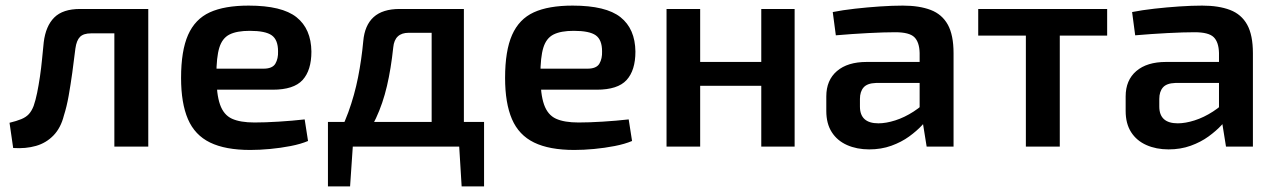

<svg xmlns="http://www.w3.org/2000/svg" viewBox="-20 -523 4556 685"><path d="M496 -491V-404H305Q278 -404 265.5 -391.5Q253 -379 249 -350Q244 -308 238 -264.5Q232 -221 225 -181.5Q218 -142 208 -111Q197 -67 171 -40Q145 -13 108.5 -2.5Q72 8 27 5L14 -85Q39 -91 56 -98Q73 -105 83 -116Q93 -127 100 -145Q107 -165 112.5 -192Q118 -219 122.5 -249.5Q127 -280 130 -311.5Q133 -343 136 -372Q143 -430 173.5 -460.5Q204 -491 266 -491ZM509 -491V0H388V-491Z M867 -503Q986 -503 1038 -461.5Q1090 -420 1091 -339Q1091 -272 1059.5 -237.5Q1028 -203 953 -203H672V-278H920Q952 -278 962.5 -296Q973 -314 972 -340Q972 -381 949.5 -397Q927 -413 871 -413Q825 -413 799 -400Q773 -387 762.5 -353Q752 -319 752 -255Q752 -187 765 -150Q778 -113 807.5 -99.5Q837 -86 888 -86Q925 -86 974 -89Q1023 -92 1067 -97L1079 -20Q1053 -9 1017 -2Q981 5 943.5 8.5Q906 12 873 12Q784 12 729.5 -14.5Q675 -41 650.5 -98Q626 -155 626 -245Q626 -342 651 -398.5Q676 -455 728.5 -479Q781 -503 867 -503Z M1623 -491V-406H1438Q1388 -406 1383 -354Q1375 -278 1360.5 -216Q1346 -154 1321.5 -101.5Q1297 -49 1259 0H1163Q1200 -60 1222.5 -122Q1245 -184 1257.5 -247.5Q1270 -311 1276 -376Q1281 -433 1313 -462Q1345 -491 1406 -491ZM1239 -5 1229 142H1150V-5ZM1707 -88V0H1150V-88ZM1707 -5V142H1627L1618 -5ZM1635 -491V0H1520V-491Z M2023 -503Q2142 -503 2194 -461.5Q2246 -420 2247 -339Q2247 -272 2215.5 -237.5Q2184 -203 2109 -203H1828V-278H2076Q2108 -278 2118.5 -296Q2129 -314 2128 -340Q2128 -381 2105.5 -397Q2083 -413 2027 -413Q1981 -413 1955 -400Q1929 -387 1918.5 -353Q1908 -319 1908 -255Q1908 -187 1921 -150Q1934 -113 1963.5 -99.5Q1993 -86 2044 -86Q2081 -86 2130 -89Q2179 -92 2223 -97L2235 -20Q2209 -9 2173 -2Q2137 5 2099.5 8.5Q2062 12 2029 12Q1940 12 1885.5 -14.5Q1831 -41 1806.5 -98Q1782 -155 1782 -245Q1782 -342 1807 -398.5Q1832 -455 1884.5 -479Q1937 -503 2023 -503Z M2478 -491V0H2358V-491ZM2705 -302V-217H2472V-302ZM2815 -491V0H2696V-491Z M3201 -503Q3260 -503 3300.5 -487.5Q3341 -472 3361.5 -435Q3382 -398 3382 -333V0H3286L3269 -106L3261 -120V-334Q3260 -373 3242 -390.5Q3224 -408 3174 -408Q3135 -408 3077.5 -405Q3020 -402 2962 -397L2951 -480Q2986 -487 3030.5 -492Q3075 -497 3119.5 -500Q3164 -503 3201 -503ZM3330 -302 3329 -227H3105Q3074 -226 3061 -211Q3048 -196 3048 -170V-143Q3048 -113 3064.5 -98Q3081 -83 3114 -83Q3141 -83 3174 -93.5Q3207 -104 3239.5 -125Q3272 -146 3298 -175V-112Q3289 -97 3270 -76.5Q3251 -56 3223.5 -36Q3196 -16 3160 -3Q3124 10 3081 10Q3037 10 3002 -5.5Q2967 -21 2947.5 -51.5Q2928 -82 2928 -127V-179Q2928 -237 2966 -269.5Q3004 -302 3072 -302Z M3761 -491V0H3640V-491ZM3930 -491V-396H3470V-491Z M4269 -503Q4328 -503 4368.5 -487.5Q4409 -472 4429.5 -435Q4450 -398 4450 -333V0H4354L4337 -106L4329 -120V-334Q4328 -373 4310 -390.5Q4292 -408 4242 -408Q4203 -408 4145.5 -405Q4088 -402 4030 -397L4019 -480Q4054 -487 4098.5 -492Q4143 -497 4187.5 -500Q4232 -503 4269 -503ZM4398 -302 4397 -227H4173Q4142 -226 4129 -211Q4116 -196 4116 -170V-143Q4116 -113 4132.5 -98Q4149 -83 4182 -83Q4209 -83 4242 -93.5Q4275 -104 4307.5 -125Q4340 -146 4366 -175V-112Q4357 -97 4338 -76.5Q4319 -56 4291.5 -36Q4264 -16 4228 -3Q4192 10 4149 10Q4105 10 4070 -5.5Q4035 -21 4015.5 -51.5Q3996 -82 3996 -127V-179Q3996 -237 4034 -269.5Q4072 -302 4140 -302Z"/></svg>

Font: Exo 2 SemiBold
Style: Regular
Weight: 600
Designer: Natanael Gama
Foundry: Natanael Gama
Version: Version 2.010